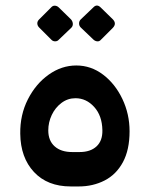

<svg xmlns="http://www.w3.org/2000/svg" viewBox="-20 -671 541 692"><path d="M235 1Q151 1 102.5 -51Q54 -103 53 -189Q52 -257 80.5 -313Q109 -369 155.5 -402Q202 -435 255 -435Q308 -435 351.5 -402Q395 -369 421 -314.5Q447 -260 447 -198Q447 -131 423 -86.5Q399 -42 357 -20.5Q315 1 264 1ZM240 -123H267Q306 -123 328 -143.5Q350 -164 349 -202Q348 -254 319.5 -285.5Q291 -317 252 -317Q224 -317 201.5 -300Q179 -283 166.5 -256.5Q154 -230 154 -201Q154 -164 177 -143.5Q200 -123 240 -123ZM192 -528Q187 -522 178.5 -522Q170 -522 164 -529L121 -572Q115 -578 114.5 -586Q114 -594 121 -601L164 -644Q170 -651 178 -650.5Q186 -650 192 -644L236 -601Q242 -594 242.5 -585.5Q243 -577 237 -571ZM344 -528Q338 -521 330 -522Q322 -523 316 -529L271 -572Q265 -578 265 -586.5Q265 -595 271 -601L316 -644Q329 -658 343 -644L387 -601Q401 -586 387 -571Z"/></svg>

Font: Rubik Medium
Style: Regular
Weight: 500
Designer: Hubert and Fischer
Foundry: Hubert and Fischer
Version: Version 2.300; ttfautohint (v1.8.4.7-5d5b);gftools[0.9.30]